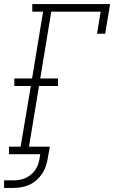

<svg xmlns="http://www.w3.org/2000/svg" viewBox="-40 -755 560 940"><path d="M-20 165V128H26Q41 128 56 125.5Q71 123 85 116.5Q99 110 111.5 100Q124 90 133 76.5Q142 63 147 48.5Q152 34 154 19L157 0H4V-37H61L111 -334H30V-371H117L171 -698H118V-735H499L475 -590H435L453 -698H211L157 -371H244V-334H151L102 -37H204L194 19Q191 39 184.5 58.5Q178 78 166.5 95Q155 112 139 126.5Q123 141 104 149.5Q85 158 65 161.5Q45 165 26 165Z"/></svg>

Font: Iosevka Curly Slab XLtObl
Style: Regular
Weight: 200
Italic angle: -9°
Monospace: yes
Designer: Belleve Invis
Foundry: Belleve Invis
Version: Version 11.1.0; ttfautohint (v1.8.3)